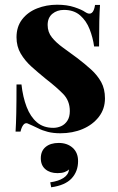

<svg xmlns="http://www.w3.org/2000/svg" viewBox="-20 -551 502 814"><path d="M222 -531Q264 -531 295.5 -520.5Q327 -510 341 -500Q375 -477 383 -530H404Q402 -502 401 -461.5Q400 -421 400 -354H379Q374 -391 360 -427Q346 -463 319.5 -486Q293 -509 251 -509Q222 -509 202 -492.5Q182 -476 182 -445Q182 -415 200 -392.5Q218 -370 246.5 -349.5Q275 -329 306 -306Q339 -281 366 -256.5Q393 -232 409 -203Q425 -174 425 -134Q425 -89 399 -55.5Q373 -22 330.5 -4Q288 14 236 14Q206 14 182.5 8Q159 2 142 -7Q129 -13 117.5 -18.5Q106 -24 96 -28Q86 -31 78.5 -21Q71 -11 67 7H46Q48 -25 49 -71Q50 -117 50 -193H71Q77 -139 93 -97.5Q109 -56 136.5 -32.5Q164 -9 206 -9Q223 -9 239 -16Q255 -23 265.5 -39Q276 -55 276 -80Q276 -124 247.5 -153Q219 -182 175 -216Q143 -242 114.5 -267.5Q86 -293 68 -323.5Q50 -354 50 -393Q50 -438 74 -469Q98 -500 137.5 -515.5Q177 -531 222 -531ZM229 55Q265 55 288 75.5Q311 96 311 132Q311 176 283.5 205.5Q256 235 197 243L193 222Q228 217 249 203.5Q270 190 273 167Q266 174 254 178.5Q242 183 224 183Q192 183 172.5 166.5Q153 150 153 120Q153 89 173.5 72Q194 55 229 55Z"/></svg>

Font: Playfair Display
Style: Bold
Weight: 700
Designer: Claus Eggers Sørensen
Foundry: Claus Eggers Sørensen
Version: Version 1.203